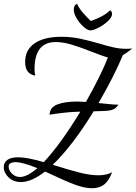

<svg xmlns="http://www.w3.org/2000/svg" viewBox="-45 -916 725 1023"><path d="M228 13 195 -2Q123 54 67 54Q26 54 0.5 29Q-25 4 -25 -26Q-25 -49 -6.5 -63.5Q12 -78 52 -78Q100 -78 188 -52Q276 -145 383 -321Q323 -320 253 -310L219 -305Q221 -344 260.5 -359.5Q300 -375 368 -375Q383 -375 413 -373Q495 -519 530 -610Q505 -616 447 -639Q384 -664 337.5 -678Q291 -692 252 -692Q139 -692 139 -548Q139 -526 143 -513Q115 -518 102 -536Q89 -554 89 -585Q89 -651 140 -685.5Q191 -720 282 -720Q332 -720 376.5 -711Q421 -702 480 -685Q530 -670 562.5 -663Q595 -656 628 -656Q650 -656 660 -658Q633 -635 610 -623Q562 -508 480 -367L509 -364Q565 -358 586 -358Q575 -342 562 -335Q549 -328 527 -326Q505 -324 454 -323Q342 -140 236 -38Q325 -10 380.5 4Q436 18 481 18Q521 18 552 2Q536 47 510 67Q484 87 447 87Q406 87 356 68.5Q306 50 228 13ZM154 -20Q76 -52 38 -52Q1 -52 1 -28Q1 -9 18.5 9Q36 27 62 27Q99 27 154 -20ZM348 -865Q348 -888 365 -896Q378 -870 395 -850Q412 -830 439 -804Q473 -816 497 -829Q521 -842 542 -861Q552 -855 552 -842Q552 -824 530 -803.5Q508 -783 480 -768.5Q452 -754 438 -754Q422 -754 400.5 -773Q379 -792 363.5 -818Q348 -844 348 -865Z"/></svg>

Font: Dancing Script
Style: Regular
Weight: 400
Designer: Pablo Impallari
Foundry: Pablo Impallari
Version: Version 2.000